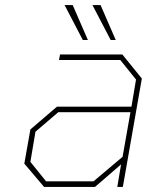

<svg xmlns="http://www.w3.org/2000/svg" viewBox="-20 -738 595 758"><path d="M307 -580 235 -718H267L327 -580ZM417 -580 345 -718H377L437 -580ZM154 0 76 -92 100 -227 205 -317H499L517 -424L455 -501H213L217 -523H463L540 -428L465 0H443L458 -89L355 0ZM162 -22H349L464 -119L495 -295H210L120 -218L100 -99Z"/></svg>

Font: Tomorrow Thin
Style: Italic
Weight: 250
Italic angle: -10°
Designer: Tony de Marco, Monica Rizzolli
Foundry: Just in Type
Version: Version 2.002